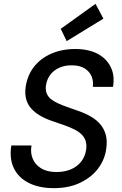

<svg xmlns="http://www.w3.org/2000/svg" viewBox="-20 -967 633 999"><path d="M260 12Q184 12 130 -15Q76 -42 52 -92Q28 -142 39 -210H144Q137 -172 150.5 -140.5Q164 -109 195 -90.5Q226 -72 273 -72Q318 -72 350.5 -86.5Q383 -101 403 -127Q423 -153 428 -187Q432 -214 425.5 -234Q419 -254 403 -269Q387 -284 364 -295Q341 -306 313 -316Q285 -326 255 -336Q177 -362 141 -404Q105 -446 113 -511Q121 -572 155 -617Q189 -662 245 -687Q301 -712 372 -712Q440 -712 487 -687.5Q534 -663 556 -618.5Q578 -574 568 -515H463Q467 -544 456.5 -569.5Q446 -595 420.5 -611Q395 -627 355 -627Q319 -628 289.5 -615Q260 -602 242 -578.5Q224 -555 219 -522Q216 -498 223 -481Q230 -464 244.5 -452Q259 -440 280.5 -430Q302 -420 329 -410.5Q356 -401 387 -390Q422 -378 451 -361.5Q480 -345 500 -322.5Q520 -300 529.5 -268.5Q539 -237 533 -195Q526 -138 491.5 -91.5Q457 -45 398 -16.5Q339 12 260 12ZM327 -753 296 -817 477 -947 518 -870Z"/></svg>

Font: DM Sans 11pt Medium
Style: Italic
Weight: 500
Italic angle: -10°
Version: Version 4.004;gftools[0.9.30]